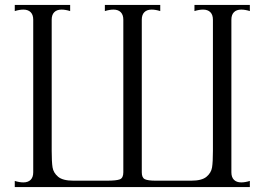

<svg xmlns="http://www.w3.org/2000/svg" viewBox="-20 -760 1075 780"><path d="M960 -721Q941 -721 930.5 -710.5Q920 -700 920 -680V-60Q920 -40 930.5 -29.5Q941 -19 960 -19Q976 -19 995 -25V0H40V-25Q59 -19 75 -19Q94 -19 104.5 -29.5Q115 -40 115 -60V-680Q115 -700 104.5 -710.5Q94 -721 75 -721Q59 -721 40 -715V-740H265V-715Q246 -721 230 -721Q211 -721 200.5 -710.5Q190 -700 190 -680V-147Q190 -102 193.5 -80Q197 -58 216 -42Q235 -26 278 -26H415Q453 -26 467 -31.5Q481 -37 481 -60V-680Q481 -700 470.5 -710.5Q460 -721 441 -721Q425 -721 406 -715V-740H631V-715Q612 -721 596 -721Q577 -721 566.5 -710.5Q556 -700 556 -680V-60Q556 -38 568.5 -32Q581 -26 612 -26H757Q800 -26 819 -42Q838 -58 841.5 -80Q845 -102 845 -147V-680Q845 -700 834.5 -710.5Q824 -721 805 -721Q789 -721 770 -715V-740H995V-715Q976 -721 960 -721Z"/></svg>

Font: Viaoda Libre
Style: Regular
Weight: 400
Designer: Gydient
Version: Version 2.000